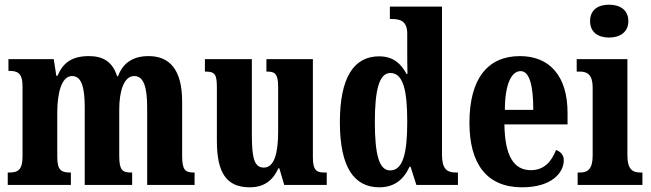

<svg xmlns="http://www.w3.org/2000/svg" viewBox="-20 -788 2773 818"><path d="M13 0H282V-53H279C242 -53 224 -62 224 -119V-309C224 -391 242 -464 287 -464C328 -464 341 -415 341 -329V0H543V-53H539C502 -53 488 -62 488 -124V-321C488 -398 507 -464 552 -464C593 -464 607 -415 607 -329V0H809V-53H807C770 -53 756 -62 756 -124V-355C756 -491 703 -549 613 -549C544 -549 502 -517 483 -463H479C460 -524 420 -549 359 -549C282 -549 247 -517 225 -465H220L209 -536H16V-486H19C55 -486 76 -477 76 -420V-122C76 -62 55 -53 18 -53H13Z M1044 10C1102 10 1141 -16 1166 -71H1170L1191 0H1372V-53H1363C1333 -53 1313 -58 1313 -116V-536H1115V-483H1118C1148 -483 1165 -477 1165 -419V-227C1165 -134 1148 -74 1104 -74C1062 -74 1053 -118 1053 -216V-536H853V-483H856C897 -483 904 -470 904 -413V-188C904 -53 944 10 1044 10Z M1596 10C1660 10 1700 -23 1725 -78H1729L1754 0H1931V-53H1923C1883 -53 1863 -69 1863 -130V-760H1641V-707H1649C1685 -707 1715 -699 1715 -644V-583C1715 -545 1715 -503 1716 -473H1712C1689 -516 1656 -548 1595 -548C1489 -548 1428 -460 1428 -267C1428 -75 1489 10 1596 10ZM1642 -62C1595 -62 1577 -130 1577 -268C1577 -403 1595 -477 1643 -477C1698 -477 1715 -403 1715 -269C1715 -135 1697 -62 1642 -62Z M2204 10C2332 10 2382 -53 2382 -106C2382 -128 2367 -143 2349 -149C2330 -100 2298 -63 2242 -63C2169 -63 2131 -123 2129 -258H2398V-307C2398 -465 2321 -549 2195 -549C2058 -549 1980 -453 1980 -265C1980 -91 2053 10 2204 10ZM2252 -320H2131C2131 -427 2158 -485 2198 -485C2236 -485 2252 -423 2252 -320Z M2575 -628C2620 -628 2657 -650 2657 -698C2657 -747 2620 -768 2575 -768C2529 -768 2494 -747 2494 -698C2494 -650 2529 -628 2575 -628ZM2441 0H2717V-53H2708C2675 -53 2653 -67 2653 -125V-536H2437V-483H2451C2483 -483 2505 -469 2505 -415V-125C2505 -68 2484 -53 2451 -53H2441Z"/></svg>

Font: Noto Serif Sinhala ExtraCondensed ExtraBold
Style: Regular
Weight: 800
Width: 2
Designer: Jelle Bosma - Monotype Design Team
Foundry: Monotype Imaging Inc.
Version: Version 2.007